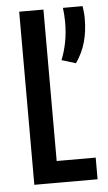

<svg xmlns="http://www.w3.org/2000/svg" viewBox="-49 -672 397 706"><g transform="rotate(-5 149.5 -319.5)"><path d="M138.5 0H49V-639H138.5ZM102.5 -80H282.5V0H102.5ZM283 -639Q284 -631 285.5 -619.2Q287 -607.5 287 -593Q287 -546 276 -506.5Q265 -467 240.5 -432L188.5 -448Q200.5 -477.5 207.2 -511.8Q214 -546 214 -587.5Q214 -600.5 213 -612.5Q212 -624.5 210.5 -639Z"/></g></svg>

Font: Anek Latin Condensed Medium
Style: Regular
Weight: 500
Width: 3
Designer: Yesha Goshar
Foundry: Ek Type
Version: Version 1.003